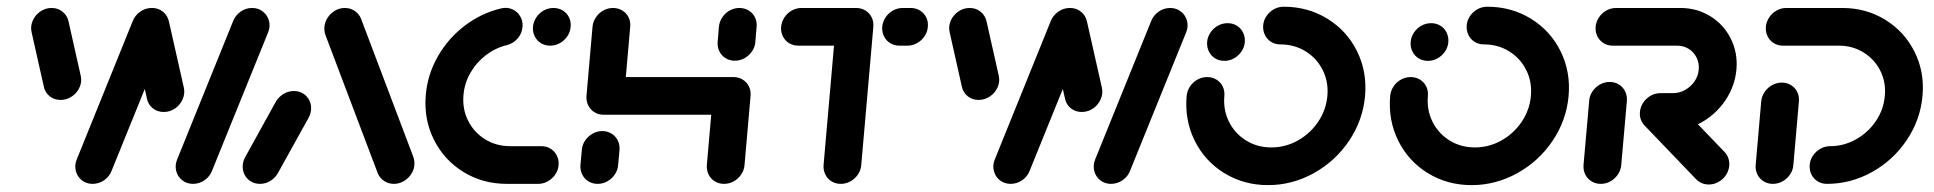

<svg xmlns="http://www.w3.org/2000/svg" viewBox="-20 -542 5702 566"><path d="M501.9 -71.1 666.7 -478.5Q673.3 -496.3 688.9 -507.4Q704.4 -518.5 723.3 -518.5Q741.5 -518.5 754.8 -508.1Q768.1 -497.8 772.8 -481.1Q777.4 -464.4 770.7 -447.4L605.6 -40Q599.3 -22.2 583.5 -11.1Q567.8 0 548.9 0Q530.7 0 517.4 -10.4Q504.1 -20.7 499.6 -37.4Q495.2 -54.1 501.9 -71.1ZM108.9 -287.8 73 -447.8Q69.3 -465.2 76.7 -481.7Q84.1 -498.1 99.1 -508.3Q114.1 -518.5 132.2 -518.5Q151.1 -518.5 164.8 -507.2Q178.5 -495.9 182.2 -478.1L218.1 -318.1Q221.9 -300.7 214.4 -284.3Q207 -267.8 191.9 -257.6Q176.7 -247.4 158.5 -247.4Q139.6 -247.4 125.9 -258.7Q112.2 -270 108.9 -287.8ZM205.9 -71.1 370.7 -478.5Q377.4 -496.3 393 -507.4Q408.5 -518.5 427.4 -518.5Q445.6 -518.5 458.9 -508.1Q472.2 -497.8 476.9 -481.1Q481.5 -464.4 474.8 -447.4L309.6 -40Q303.3 -22.2 287.6 -11.1Q271.9 0 253 0Q234.8 0 221.5 -10.4Q208.1 -20.7 203.7 -37.4Q199.3 -54.1 205.9 -71.1ZM413 -252.2 368.9 -447.8Q365.2 -465.2 372.6 -481.7Q380 -498.1 395 -508.3Q410 -518.5 428.1 -518.5Q447 -518.5 460.7 -507.2Q474.4 -495.9 478.1 -478.1L522.2 -282.6Q525.6 -265.2 518.1 -248.7Q510.7 -232.2 495.7 -222Q480.7 -211.9 462.6 -211.9Q443.7 -211.9 430 -223.1Q416.3 -234.4 413 -252.2Z M746.3 0Q731.1 0 719.1 -7.4Q707 -14.8 700.7 -27.6Q694.4 -40.4 695.6 -55.6Q696.7 -68.5 703.7 -80.4L793.3 -242.6Q801.9 -256.7 815.9 -265.2Q830 -273.7 846.3 -273.7Q861.5 -273.7 873.5 -266.3Q885.6 -258.9 891.9 -246.1Q898.1 -233.3 897 -218.1Q895.6 -205.2 888.9 -193.3L798.9 -31.1Q790.7 -17 776.7 -8.5Q762.6 0 746.3 0ZM1201.5 -55.6Q1200.4 -40.7 1191.7 -28Q1183 -15.2 1169.6 -7.6Q1156.3 0 1141.1 0Q1125.2 0 1112.4 -8.5Q1099.6 -17 1093.7 -31.1L939.6 -438.1Q935.2 -450.7 936.3 -463Q937.8 -477.8 946.3 -490.6Q954.8 -503.3 968.1 -510.9Q981.5 -518.5 996.7 -518.5Q1012.6 -518.5 1025.4 -510Q1038.1 -501.5 1044.1 -487.4L1198.1 -80.4Q1202.6 -67.8 1201.5 -55.6Z M1235.2 -262.2Q1240.4 -322.6 1270.7 -375.7Q1301.1 -428.9 1349.6 -465.9Q1398.1 -503 1456.3 -517Q1473.7 -521.5 1489.1 -515.2Q1504.4 -508.9 1513.1 -494.6Q1521.9 -480.4 1520.4 -463Q1518.9 -443.3 1505.7 -428.3Q1492.6 -413.3 1473.7 -408.9Q1440.4 -400.7 1412.4 -379.4Q1384.4 -358.1 1366.9 -327.6Q1349.3 -297 1346.3 -262.2Q1342.6 -221.1 1359.8 -186.5Q1377 -151.9 1409.8 -131.5Q1442.6 -111.1 1483.7 -111.1H1575.9Q1591.1 -111.1 1603.1 -103.7Q1615.2 -96.3 1621.5 -83.5Q1627.8 -70.7 1626.7 -55.6Q1625.6 -40.4 1616.9 -27.6Q1608.1 -14.8 1594.8 -7.4Q1581.5 0 1566.3 0H1474.1Q1403 0 1345.9 -35.2Q1288.9 -70.4 1258.9 -130.7Q1228.9 -191.1 1235.2 -262.2ZM1551.1 -463Q1552.6 -478.1 1561.1 -490.9Q1569.6 -503.7 1583 -511.1Q1596.3 -518.5 1611.5 -518.5Q1626.7 -518.5 1638.9 -511.1Q1651.1 -503.7 1657.4 -490.9Q1663.7 -478.1 1662.2 -463Q1661.1 -447.8 1652.4 -435Q1643.7 -422.2 1630.4 -414.8Q1617 -407.4 1601.9 -407.4Q1586.7 -407.4 1574.6 -414.8Q1562.6 -422.2 1556.3 -435Q1550 -447.8 1551.1 -463Z M1741.9 0Q1726.7 0 1714.6 -7.4Q1702.6 -14.8 1696.3 -27.6Q1690 -40.4 1691.1 -55.6L1695.2 -100Q1696.3 -115.2 1705 -128Q1713.7 -140.7 1727 -148.1Q1740.4 -155.6 1755.6 -155.6Q1770.7 -155.6 1782.8 -148.1Q1794.8 -140.7 1801.1 -128Q1807.4 -115.2 1806.3 -100L1802.2 -55.6Q1801.1 -40.4 1792.4 -27.6Q1783.7 -14.8 1770.4 -7.4Q1757 0 1741.9 0ZM1787 -518.5Q1802.2 -518.5 1814.4 -511.1Q1826.7 -503.7 1833 -490.9Q1839.3 -478.1 1837.8 -463L1820 -259.3Q1818.9 -244.1 1810.2 -231.3Q1801.5 -218.5 1788.1 -211.1Q1774.8 -203.7 1759.6 -203.7Q1744.4 -203.7 1732.4 -211.1Q1720.4 -218.5 1714.1 -231.3Q1707.8 -244.1 1708.9 -259.3L1726.7 -463Q1728.1 -478.1 1736.7 -490.9Q1745.2 -503.7 1758.5 -511.1Q1771.9 -518.5 1787 -518.5ZM2132.2 -203.7H1759.6L1769.3 -314.8H2141.9ZM2141.9 -314.8Q2157 -314.8 2169.3 -307.4Q2181.5 -300 2187.8 -287.2Q2194.1 -274.4 2192.6 -259.3L2174.8 -55.6Q2173.7 -40.4 2165 -27.6Q2156.3 -14.8 2143 -7.4Q2129.6 0 2114.4 0Q2099.3 0 2087.2 -7.4Q2075.2 -14.8 2068.9 -27.6Q2062.6 -40.4 2063.7 -55.6L2081.5 -259.3Q2083 -274.4 2091.5 -287.2Q2100 -300 2113.3 -307.4Q2126.7 -314.8 2141.9 -314.8ZM2146.3 -363Q2131.1 -363 2119.1 -370.4Q2107 -377.8 2100.7 -390.6Q2094.4 -403.3 2095.6 -418.5L2099.3 -463Q2100.7 -478.1 2109.3 -490.9Q2117.8 -503.7 2131.1 -511.1Q2144.4 -518.5 2159.6 -518.5Q2174.8 -518.5 2187 -511.1Q2199.3 -503.7 2205.6 -490.9Q2211.9 -478.1 2210.4 -463L2206.7 -418.5Q2205.6 -403.3 2196.9 -390.6Q2188.1 -377.8 2174.8 -370.4Q2161.5 -363 2146.3 -363Z M2554.4 -461.5 2518.9 -55.6Q2517.8 -40.4 2509.1 -27.6Q2500.4 -14.8 2487 -7.4Q2473.7 0 2458.5 0Q2443.3 0 2431.3 -7.4Q2419.3 -14.8 2413 -27.6Q2406.7 -40.4 2407.8 -55.6L2443.3 -461.5ZM2282.6 -463Q2284.1 -478.1 2292.6 -490.9Q2301.1 -503.7 2314.4 -511.1Q2327.8 -518.5 2343 -518.5H2503.7Q2518.9 -518.5 2531.1 -511.1Q2543.3 -503.7 2549.6 -490.9Q2555.9 -478.1 2554.4 -463Q2553.3 -447.8 2544.6 -435Q2535.9 -422.2 2522.6 -414.8Q2509.3 -407.4 2494.1 -407.4H2333.3Q2318.1 -407.4 2306.1 -414.8Q2294.1 -422.2 2287.8 -435Q2281.5 -447.8 2282.6 -463ZM2580.7 -463Q2582.2 -478.1 2590.7 -490.9Q2599.3 -503.7 2612.6 -511.1Q2625.9 -518.5 2641.1 -518.5H2664.4Q2679.6 -518.5 2691.9 -511.1Q2704.1 -503.7 2710.4 -490.9Q2716.7 -478.1 2715.2 -463Q2714.1 -447.8 2705.4 -435Q2696.7 -422.2 2683.3 -414.8Q2670 -407.4 2654.8 -407.4H2631.5Q2616.3 -407.4 2604.3 -414.8Q2592.2 -422.2 2585.9 -435Q2579.6 -447.8 2580.7 -463Z M3208.1 -71.1 3373 -478.5Q3379.6 -496.3 3395.2 -507.4Q3410.7 -518.5 3429.6 -518.5Q3447.8 -518.5 3461.1 -508.1Q3474.4 -497.8 3479.1 -481.1Q3483.7 -464.4 3477 -447.4L3311.9 -40Q3305.6 -22.2 3289.8 -11.1Q3274.1 0 3255.2 0Q3237 0 3223.7 -10.4Q3210.4 -20.7 3205.9 -37.4Q3201.5 -54.1 3208.1 -71.1ZM2815.2 -287.8 2779.3 -447.8Q2775.6 -465.2 2783 -481.7Q2790.4 -498.1 2805.4 -508.3Q2820.4 -518.5 2838.5 -518.5Q2857.4 -518.5 2871.1 -507.2Q2884.8 -495.9 2888.5 -478.1L2924.4 -318.1Q2928.1 -300.7 2920.7 -284.3Q2913.3 -267.8 2898.1 -257.6Q2883 -247.4 2864.8 -247.4Q2845.9 -247.4 2832.2 -258.7Q2818.5 -270 2815.2 -287.8ZM2912.2 -71.1 3077 -478.5Q3083.7 -496.3 3099.3 -507.4Q3114.8 -518.5 3133.7 -518.5Q3151.9 -518.5 3165.2 -508.1Q3178.5 -497.8 3183.1 -481.1Q3187.8 -464.4 3181.1 -447.4L3015.9 -40Q3009.6 -22.2 2993.9 -11.1Q2978.1 0 2959.3 0Q2941.1 0 2927.8 -10.4Q2914.4 -20.7 2910 -37.4Q2905.6 -54.1 2912.2 -71.1ZM3119.3 -252.2 3075.2 -447.8Q3071.5 -465.2 3078.9 -481.7Q3086.3 -498.1 3101.3 -508.3Q3116.3 -518.5 3134.4 -518.5Q3153.3 -518.5 3167 -507.2Q3180.7 -495.9 3184.4 -478.1L3228.5 -282.6Q3231.9 -265.2 3224.4 -248.7Q3217 -232.2 3202 -222Q3187 -211.9 3168.9 -211.9Q3150 -211.9 3136.3 -223.1Q3122.6 -234.4 3119.3 -252.2Z M3538.5 -418.1Q3539.6 -433.3 3548.4 -446.2Q3557.1 -459 3570.4 -466.4Q3583.7 -473.7 3598.9 -473.7Q3614.1 -473.7 3626.1 -466.3Q3638.1 -458.9 3644.4 -446.1Q3650.7 -433.3 3649.6 -418.1Q3648.5 -403 3639.8 -390.2Q3631.1 -377.4 3617.8 -370Q3604.4 -362.6 3589.3 -362.6Q3574.1 -362.6 3562 -370Q3550 -377.4 3543.7 -390.2Q3537.4 -403 3538.5 -418.1ZM3703.7 -466.7Q3704.8 -481.9 3713.5 -494.7Q3722.3 -507.5 3735.6 -514.9Q3748.9 -522.2 3764.1 -522.2Q3835.5 -522.2 3892.9 -486.9Q3950.4 -451.6 3980.4 -391.1Q4010.4 -330.6 4004.1 -259.2Q3997.8 -187.8 3957.2 -127.3Q3916.6 -66.9 3853 -31.6Q3789.5 3.7 3718.1 3.7Q3646.7 3.7 3589.2 -31.6Q3531.8 -66.9 3501.8 -127.4Q3471.9 -187.9 3478.1 -259.3Q3479.6 -274.4 3488.1 -287.2Q3496.7 -300 3510 -307.4Q3523.3 -314.8 3538.5 -314.8Q3553.7 -314.8 3565.9 -307.4Q3578.1 -300 3584.4 -287.2Q3590.7 -274.4 3589.3 -259.3Q3585.6 -217.8 3603 -183Q3620.4 -148.2 3653.4 -127.8Q3686.4 -107.4 3727.9 -107.4Q3769.3 -107.4 3805.9 -127.8Q3842.5 -148.3 3865.9 -183.1Q3889.3 -217.9 3893 -259.3Q3896.7 -300.7 3879.2 -335.5Q3861.8 -370.3 3828.8 -390.7Q3795.8 -411.1 3754.4 -411.1Q3739.3 -411.1 3727.2 -418.5Q3715.2 -425.9 3708.9 -438.7Q3702.6 -451.5 3703.7 -466.7Z M4138.5 -418.1Q4139.6 -433.3 4148.4 -446.2Q4157.1 -459 4170.4 -466.4Q4183.7 -473.7 4198.9 -473.7Q4214.1 -473.7 4226.1 -466.3Q4238.1 -458.9 4244.4 -446.1Q4250.7 -433.3 4249.6 -418.1Q4248.5 -403 4239.8 -390.2Q4231.1 -377.4 4217.8 -370Q4204.4 -362.6 4189.3 -362.6Q4174.1 -362.6 4162 -370Q4150 -377.4 4143.7 -390.2Q4137.4 -403 4138.5 -418.1ZM4303.7 -466.7Q4304.8 -481.9 4313.5 -494.7Q4322.3 -507.5 4335.6 -514.9Q4348.9 -522.2 4364.1 -522.2Q4435.5 -522.2 4492.9 -486.9Q4550.4 -451.6 4580.4 -391.1Q4610.4 -330.6 4604.1 -259.2Q4597.8 -187.8 4557.2 -127.3Q4516.6 -66.9 4453 -31.6Q4389.5 3.7 4318.1 3.7Q4246.7 3.7 4189.2 -31.6Q4131.8 -66.9 4101.8 -127.4Q4071.9 -187.9 4078.1 -259.3Q4079.6 -274.4 4088.1 -287.2Q4096.7 -300 4110 -307.4Q4123.3 -314.8 4138.5 -314.8Q4153.7 -314.8 4165.9 -307.4Q4178.1 -300 4184.4 -287.2Q4190.7 -274.4 4189.3 -259.3Q4185.6 -217.8 4203 -183Q4220.4 -148.2 4253.4 -127.8Q4286.4 -107.4 4327.9 -107.4Q4369.3 -107.4 4405.9 -127.8Q4442.5 -148.3 4465.9 -183.1Q4489.3 -217.9 4493 -259.3Q4496.7 -300.7 4479.2 -335.5Q4461.8 -370.3 4428.8 -390.7Q4395.8 -411.1 4354.4 -411.1Q4339.3 -411.1 4327.2 -418.5Q4315.2 -425.9 4308.9 -438.7Q4302.6 -451.5 4303.7 -466.7Z M4698.9 0Q4683.7 0 4671.7 -7.4Q4659.6 -14.8 4653.3 -27.6Q4647 -40.4 4648.1 -55.6L4664.8 -244.8Q4665.9 -260 4674.6 -272.8Q4683.3 -285.6 4696.7 -293Q4710 -300.4 4725.2 -300.4Q4740.4 -300.4 4752.4 -293Q4764.4 -285.6 4770.7 -272.8Q4777 -260 4775.9 -244.8L4759.3 -55.6Q4758.1 -40.4 4749.4 -27.6Q4740.7 -14.8 4727.4 -7.4Q4714.1 0 4698.9 0ZM5077.8 -53.7Q5076.3 -38.5 5067.8 -25.7Q5059.3 -13 5045.9 -5.6Q5032.6 1.9 5017.4 1.9Q5006.3 1.9 4996.7 -2.2Q4987 -6.3 4980 -13.7L4828.5 -171.5Q4820.7 -179.6 4817 -189.8Q4813.3 -200 4814.4 -211.9Q4815.6 -227 4824.3 -239.8Q4833 -252.6 4846.3 -260Q4859.6 -267.4 4874.8 -267.4Q4885.6 -267.4 4895.4 -263.3Q4905.2 -259.3 4911.9 -252.2L5064.1 -93.7Q5071.5 -85.9 5075 -75.7Q5078.5 -65.6 5077.8 -53.7ZM4814.4 -211.9Q4815.6 -227 4824.3 -239.8Q4833 -252.6 4846.3 -260Q4859.6 -267.4 4874.8 -267.4H4911.5Q4930.7 -267.4 4947.6 -276.9Q4964.4 -286.3 4975.4 -302.2Q4986.3 -318.1 4987.8 -337.4Q4989.3 -356.3 4981.3 -372.4Q4973.3 -388.5 4958.1 -398Q4943 -407.4 4923.7 -407.4H4734.4Q4719.3 -407.4 4707.2 -414.8Q4695.2 -422.2 4688.9 -435Q4682.6 -447.8 4683.7 -463Q4685.2 -478.1 4693.7 -490.9Q4702.2 -503.7 4715.6 -511.1Q4728.9 -518.5 4744.1 -518.5H4933.3Q4982.6 -518.5 5022 -494.1Q5061.5 -469.6 5082.2 -428.1Q5103 -386.7 5098.9 -337.4Q5094.4 -288.1 5066.5 -246.5Q5038.5 -204.8 4994.8 -180.6Q4951.1 -156.3 4901.9 -156.3H4865.2Q4850 -156.3 4838 -163.7Q4825.9 -171.1 4819.6 -183.9Q4813.3 -196.7 4814.4 -211.9Z M5232.6 -298.5Q5247.8 -298.5 5259.8 -291.1Q5271.9 -283.7 5278.1 -270.9Q5284.4 -258.1 5283 -243L5266.7 -55.6Q5265.6 -40.4 5256.9 -27.6Q5248.1 -14.8 5234.8 -7.4Q5221.5 0 5206.3 0Q5191.1 0 5179.1 -7.4Q5167 -14.8 5160.7 -27.6Q5154.4 -40.4 5155.6 -55.6L5171.9 -243Q5173.3 -258.1 5182 -270.9Q5190.7 -283.7 5204.1 -291.1Q5217.4 -298.5 5232.6 -298.5ZM5314.8 -55.6Q5315.9 -70.7 5324.6 -83.5Q5333.3 -96.3 5346.7 -103.7Q5360 -111.1 5375.2 -111.1Q5415.2 -111.1 5451.1 -131.1Q5487 -151.1 5510 -185.2Q5533 -219.3 5536.3 -259.6Q5540 -299.6 5523 -333.5Q5505.9 -367.4 5473.5 -387.4Q5441.1 -407.4 5401.1 -407.4H5236.3Q5221.1 -407.4 5209.1 -414.8Q5197 -422.2 5190.7 -435Q5184.4 -447.8 5185.6 -463Q5187 -478.1 5195.6 -490.9Q5204.1 -503.7 5217.4 -511.1Q5230.7 -518.5 5245.9 -518.5H5410.7Q5481.1 -518.5 5537.6 -483.7Q5594.1 -448.9 5623.9 -389.4Q5653.7 -330 5647.4 -259.6Q5641.1 -188.9 5601.1 -129.3Q5561.1 -69.6 5498.5 -34.8Q5435.9 0 5365.6 0Q5350.4 0 5338.3 -7.4Q5326.3 -14.8 5320 -27.6Q5313.7 -40.4 5314.8 -55.6Z"/></svg>

Font: 26F Galaxy Sans Oblique
Style: Regular
Weight: 400
Italic angle: -5°
Designer: C₂₉H₂₅N₃O₅
Version: Version 1.200;FEAKit 1.0